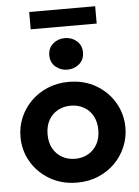

<svg xmlns="http://www.w3.org/2000/svg" viewBox="-61 -953 737 1016"><g transform="rotate(-5 308.0 -445.0)"><path d="M308.5 15Q227 15 164 -21.5Q101 -58 65.2 -118.8Q29.5 -179.5 29.5 -252.5Q29.5 -306 50 -354.2Q70.5 -402.5 108 -439.8Q145.5 -477 196.5 -498.5Q247.5 -520 308.5 -520Q390 -520 452.8 -483.5Q515.5 -447 551.2 -386.2Q587 -325.5 587 -252.5Q587 -199.5 566.5 -151Q546 -102.5 508.8 -65.2Q471.5 -28 420.5 -6.5Q369.5 15 308.5 15ZM308.5 -111.5Q347 -111.5 377.5 -128.8Q408 -146 425.5 -177.8Q443 -209.5 443 -252.5Q443 -296 425.8 -327.5Q408.5 -359 378 -376.2Q347.5 -393.5 308.5 -393.5Q269.5 -393.5 238.8 -376.2Q208 -359 190.8 -327.5Q173.5 -296 173.5 -252.5Q173.5 -209 191 -177.5Q208.5 -146 239 -128.8Q269.5 -111.5 308.5 -111.5ZM308.5 -585Q272 -585 245.5 -607.8Q219 -630.5 219 -668.5Q219 -707 245.5 -729.8Q272 -752.5 308.5 -752.5Q345 -752.5 371.5 -729.8Q398 -707 398 -668.5Q398 -630.5 371.5 -607.8Q345 -585 308.5 -585ZM133 -814.5V-906.5H483.5V-814.5Z"/></g></svg>

Font: Geologica Cursive SemiBold
Style: Regular
Weight: 600
Designer: Sindre Bremnes, Frode Helland
Foundry: Monokrom Skriftforlag AS
Version: Version 1.010;gftools[0.9.28]